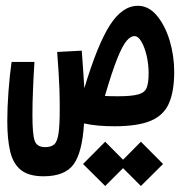

<svg xmlns="http://www.w3.org/2000/svg" viewBox="-20 -428 626 656"><path d="M371.1 3.4Q343.3 3.4 316.9 1.2Q290.5 -1 267.1 -6.3Q261.2 92.8 231.4 133.5Q201.7 174.3 128.9 174.3Q78.6 174.3 51.8 153.1Q24.9 131.8 14.9 89.8Q4.9 47.9 4.9 -14.2Q4.9 -60.5 9 -116.2Q13.2 -171.9 19.5 -216.3H97.7Q94.7 -170.4 92.8 -123Q90.8 -75.7 90.8 -34.7Q90.8 30.8 98.4 52.7Q106 74.7 134.3 74.7Q153.8 74.7 164.6 65.9Q175.3 57.1 179.7 29.5Q184.1 2 184.1 -55.2Q184.1 -92.3 183.1 -121.6Q182.1 -150.9 180.2 -181.2Q178.2 -211.4 175.3 -250.5L259.3 -254.9Q261.7 -218.8 264.2 -187.7Q266.6 -156.7 268.1 -126.5Q313 -275.9 355.5 -342Q397.9 -408.2 451.2 -408.2Q487.8 -408.2 515.9 -374.8Q543.9 -341.3 559.6 -289.6Q575.2 -237.8 575.2 -182.6Q575.2 -115.2 556.9 -74.2Q538.6 -33.2 494.1 -14.9Q449.7 3.4 371.1 3.4ZM338.4 -100.1Q359.4 -99.1 382.3 -99.1Q430.2 -99.1 452.6 -105.5Q475.1 -111.8 481.4 -128.9Q487.8 -146 487.8 -177.7Q487.8 -208.5 481 -237.8Q474.1 -267.1 463.1 -285.9Q452.1 -304.7 439 -304.7Q426.3 -304.7 412.4 -288.3Q398.4 -272 380.6 -227.8Q362.8 -183.6 338.4 -100.1ZM461.4 207.5 400.4 146.5 339.4 207.5 263.7 132.3 339.4 56.2 400.4 117.7 461.4 56.2 537.1 132.3Z"/></svg>

Font: Cascadia Mono PL
Style: Regular
Weight: 400
Monospace: yes
Designer: Aaron Bell
Foundry: Saja Typeworks
Version: Version 2404.023; ttfautohint (v1.8.4)